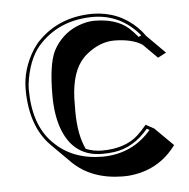

<svg xmlns="http://www.w3.org/2000/svg" viewBox="-43 -485 587 595"><g transform="rotate(-5 250.5 -187.0)"><path d="M412.1 -333Q380.9 -353 325.7 -353.5Q280.3 -353.5 237.8 -318.4Q231.4 -313 227.5 -308.6Q190.4 -269.5 187 -186.5Q186.5 -168.9 186.5 -143.6Q187 -71.3 208.5 -26.9Q231.9 -17.1 258.8 -17.1Q329.6 -17.1 370.1 -53.2Q384.8 -66.4 399.9 -85L425.8 -70.8L482.4 -14.6Q427.7 60.1 333 67.9Q324.2 68.4 315.4 68.4Q218.3 67.4 160.2 10.3L103.5 -46.4Q103 -46.9 102.1 -47.9Q100.1 -49.3 100.1 -49.8Q39.6 -111.8 39.1 -226.1Q39.1 -290 75.7 -348.1Q86.4 -364.3 97.2 -375Q163.1 -441.4 266.1 -441.9Q347.2 -440.9 403.3 -385.7Q416 -373 425.8 -358.9L482.4 -302.2L456.5 -288.6ZM120.1 -200.2Q120.1 -298.3 140.6 -338.9Q150.4 -357.4 163.6 -371.6Q195.3 -406.7 246.1 -417.5Q258.8 -419.9 269 -419.9Q336.4 -419.9 374 -387.7Q387.7 -375.5 402.3 -357.9L410.6 -362.3Q352.5 -431.6 266.1 -432.1Q166.5 -431.6 104 -368.2Q65.4 -331.1 52.2 -258.8Q48.8 -240.7 48.8 -226.1Q48.8 -117.2 104.5 -59.6Q107.4 -56.6 108.9 -55.2Q165.5 1.5 258.8 2Q352.1 1 410.6 -67.9L402.3 -72.3Q356.4 -17.6 295.9 -9.3Q278.8 -6.8 258.8 -6.8Q171.4 -6.8 137.7 -91.8Q120.1 -136.7 120.1 -200.2Z"/></g></svg>

Font: Linux Biolinum Shadow O
Style: Regular
Weight: 400
Designer: Philipp H. Poll
Foundry: Philipp H. Poll
Version: Version 1.0.4